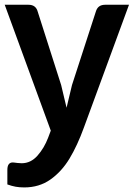

<svg xmlns="http://www.w3.org/2000/svg" viewBox="-20 -571 567 814"><path d="M526.9 -550.8 335.9 -30.8Q308.1 45.9 274.7 101.3Q241.2 156.7 193.6 190.2Q146 223.6 83 223.6Q63 223.6 46.6 220.7Q30.3 217.8 11.2 210.9V149.4Q11.2 117.7 34.2 117.7Q38.1 117.7 40 118.2Q44.4 118.7 54 119.9Q63.5 121.1 71.8 121.1Q110.4 121.1 138.9 88.9Q167.5 56.6 184.1 12.7L195.3 -17.1L0 -550.8H101.1Q132.3 -550.8 140.1 -521L239.3 -210.4L262.2 -114.3L285.2 -210.4L386.2 -521.5Q390.6 -536.6 400.4 -543.7Q410.2 -550.8 425.8 -550.8Z"/></svg>

Font: Lycee Sans SemiBold
Style: Regular
Weight: 600
Designer: Justin Alvin
Foundry: Alkove Design
Version: Version 1.030